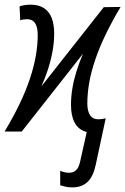

<svg xmlns="http://www.w3.org/2000/svg" viewBox="-50 -566 539 826"><path d="M261.2 240.2Q246.1 240.2 232.4 237.3Q218.8 234.4 209 231V168.5Q217.8 172.9 227.3 175Q236.8 177.2 247.1 177.2Q265.1 177.2 277.1 166.3Q289.1 155.3 294.9 128.4L323.2 2Q288.1 -7.3 271.7 -37.4Q255.4 -67.4 255.4 -114.3Q255.4 -149.9 261.5 -186.3Q267.6 -222.7 279.3 -260Q291 -297.4 307.1 -335L43.5 0H-30.3Q7.3 -62.5 34.4 -119.1Q61.5 -175.8 78.6 -227.1Q95.7 -278.3 104 -325.4Q112.3 -372.6 112.3 -415.5Q112.3 -448.7 101.1 -466.1Q89.8 -483.4 65.4 -483.4Q59.1 -483.4 50.8 -482.2Q42.5 -481 37.1 -478.5L34.2 -538.6Q42.5 -542 55.9 -543.9Q69.3 -545.9 81.5 -545.9Q117.2 -545.9 139.6 -530.8Q162.1 -515.6 172.6 -488Q183.1 -460.4 183.1 -421.9Q183.1 -382.8 175.5 -342.8Q168 -302.7 155.5 -264.9Q143.1 -227.1 127.9 -194.3L396.5 -535.2L468.8 -536.1Q432.1 -474.6 405 -418.5Q377.9 -362.3 360.4 -311Q342.8 -259.8 334.2 -212.4Q325.7 -165 325.7 -120.6Q325.7 -88.4 337.4 -70.6Q349.1 -52.7 373.5 -52.7Q381.3 -52.7 389.9 -54Q398.4 -55.2 404.8 -57.1L361.3 145.5Q350.6 194.3 325.9 217.3Q301.3 240.2 261.2 240.2Z"/></svg>

Font: Open Sans Condensed
Style: Italic
Weight: 400
Width: 3
Italic angle: -12°
Designer: Monotype Design Team
Foundry: Monotype Imaging Inc.
Version: Version 3.000